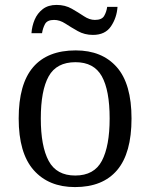

<svg xmlns="http://www.w3.org/2000/svg" viewBox="-20 -751 612 781"><path d="M285 10Q178 10 117 -59Q56 -128 56 -269Q56 -409 114.5 -477.5Q173 -546 288 -546Q395 -546 455 -478Q515 -410 515 -269Q515 -128 456.5 -59Q398 10 285 10ZM286 -37Q363 -37 394.5 -97Q426 -157 426 -269Q426 -384 394 -441Q362 -498 287 -498Q210 -498 178 -440.5Q146 -383 146 -269Q146 -156 178 -96.5Q210 -37 286 -37ZM358 -609Q324 -609 296.5 -624.5Q269 -640 246 -655Q223 -670 200 -670Q172 -670 163 -653Q154 -636 151 -616H108Q110 -645 121 -671Q132 -697 154 -714Q176 -731 210 -731Q245 -731 272 -715.5Q299 -700 321.5 -685Q344 -670 366 -670Q394 -670 403.5 -686Q413 -702 416 -723H458Q455 -679 431.5 -644Q408 -609 358 -609Z"/></svg>

Font: Noto Serif Hentaigana
Style: Regular
Weight: 400
Designer: Kazuhiro Yamada
Foundry: nipponia
Version: Version 1.000; ttfautohint (v1.8.4.7-5d5b)